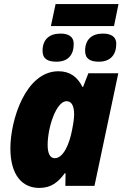

<svg xmlns="http://www.w3.org/2000/svg" viewBox="-20 -913 603 943"><path d="M230 -785H540L562 -893H253ZM257 -610C316 -610 342 -645 342 -697C342 -737 311 -748 277 -748C223 -748 189 -720 189 -663C189 -623 216 -610 257 -610ZM466 -610C524 -610 551 -646 551 -697C551 -737 520 -748 485 -748C432 -748 398 -720 398 -663C398 -623 425 -610 466 -610ZM173 10C233 10 267 -20 298 -62H302L301 0H444L561 -553H414L388 -486H385C360 -536 323 -563 267 -563C105 -563 31 -322 31 -185C31 -48 93 10 173 10ZM249 -136C226 -136 214 -159 214 -201C214 -287 256 -416 307 -416C332 -416 344 -392 344 -352C344 -332 341 -310 334 -275C322 -209 292 -136 249 -136Z"/></svg>

Font: Noto Sans SemiCondensed Black
Style: Italic
Weight: 900
Width: 4
Italic angle: -12°
Designer: Monotype Design Team
Foundry: Monotype Imaging Inc.
Version: Version 2.013